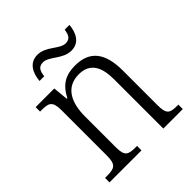

<svg xmlns="http://www.w3.org/2000/svg" viewBox="-197 -847 976 976"><g transform="rotate(-45 291.0 -359.0)"><path d="M366 -610C425 -610 447 -660 451 -710H417C413 -683 406 -657 372 -657C328 -657 291 -718 228 -718C168 -718 146 -665 142 -616H176C179 -644 186 -671 221 -671C265 -671 304 -610 366 -610ZM29 0H259V-32H251C198 -32 178 -38 178 -102V-326C178 -421 212 -499 307 -499C387 -499 416 -443 416 -354V0H556V-32H549C496 -32 479 -39 479 -105V-354C479 -485 427 -544 325 -544C260 -544 215 -522 180 -454H176L168 -536H34V-504H45C95 -504 116 -497 116 -433V-105C116 -39 95 -32 41 -32H29Z"/></g></svg>

Font: Noto Serif Bengali SemiCondensed Light
Style: Regular
Weight: 300
Width: 4
Designer: Juan Bruce, Universal Thirst, Indian Type Foundry and the Monotype Design Team.
Foundry: Monotype Imaging Inc.
Version: Version 2.003